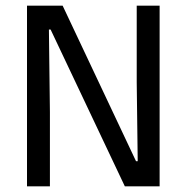

<svg xmlns="http://www.w3.org/2000/svg" viewBox="-20 -659 660 679"><path d="M201.5 -639 461 -89H467L463.5 -368V-639H544.5V0H421.5L159 -554.5H153L156.5 -262.5V0H75.5V-639Z"/></svg>

Font: Anek Telugu
Style: Regular
Weight: 400
Designer: Omkar Bhoir (Telugu), Yesha Goshar (Latin)
Foundry: Ek Type
Version: Version 1.003